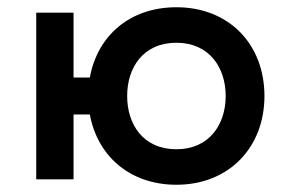

<svg xmlns="http://www.w3.org/2000/svg" viewBox="-20 -495 800 530"><path d="M80 -460V0H183V-179H228C249 -64 339 15 467 15C612 15 710 -88 710 -230C710 -373 612 -475 467 -475C339 -475 249 -397 228 -281H183V-460ZM331 -230C331 -308 375 -377 467 -377C558 -377 603 -308 603 -230C603 -152 558 -83 467 -83C375 -83 331 -152 331 -230Z"/></svg>

Font: KT Kiyosuna Sans Bold
Style: Regular
Weight: 700
Designer: [Zen Kaku Gothic] Yoshimichi Ohira
Version: Version 1.010;Glyphs 3.1.2 (3151)